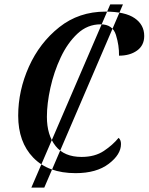

<svg xmlns="http://www.w3.org/2000/svg" viewBox="-20 -780 678 876"><path d="M123 76 483 -760H541L182 76ZM325 10Q420 10 476 -32.5Q532 -75 532 -123Q532 -142 521 -151Q495 -119 454 -91.5Q413 -64 352 -64Q273 -64 233.5 -114Q194 -164 194 -247Q194 -307 210 -379.5Q226 -452 257 -518Q288 -584 333.5 -626.5Q379 -669 439 -669Q494 -669 509 -620.5Q524 -572 523 -526Q573 -526 605.5 -549.5Q638 -573 638 -616Q638 -667 594.5 -697Q551 -727 461 -727Q340 -727 250.5 -656Q161 -585 112 -476Q63 -367 63 -252Q63 -132 131.5 -61Q200 10 325 10Z"/></svg>

Font: Noto Serif SemiCondensed Semi
Style: Italic
Weight: 600
Width: 4
Italic angle: -12°
Designer: Monotype Design Team
Foundry: Monotype Imaging Inc.
Version: Version 1.901